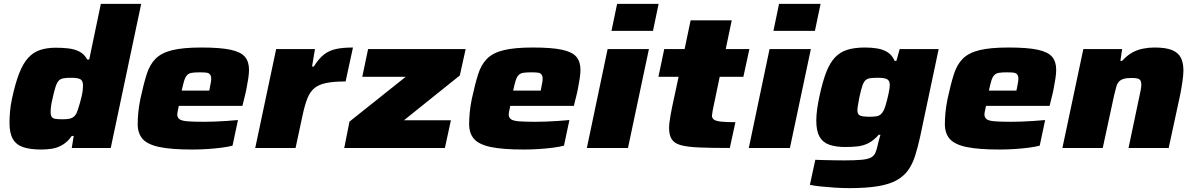

<svg xmlns="http://www.w3.org/2000/svg" viewBox="-20 -763 6159 990"><path d="M193 8Q136 8 100 -4Q64 -16 46.5 -46Q29 -76 29 -129Q29 -154 31.5 -186Q34 -218 42 -255Q59 -334 79 -385Q99 -436 125.5 -465Q152 -494 187.5 -505.5Q223 -517 268 -517Q301 -517 332 -513.5Q363 -510 388.5 -497.5Q414 -485 430 -456H440L500 -743H708L551 0H350L360 -62H350Q329 -32 303 -16.5Q277 -1 249.5 3.5Q222 8 193 8ZM303 -148Q326 -148 339 -151Q352 -154 360.5 -161Q369 -168 375 -180Q379 -190 383.5 -203.5Q388 -217 392.5 -233.5Q397 -250 401 -266.5Q405 -283 406.5 -297.5Q408 -312 408 -321Q408 -346 395 -354Q382 -362 346 -362Q321 -362 306 -359Q291 -356 282 -346Q273 -336 266 -314Q259 -292 251 -255Q245 -231 243 -214Q241 -197 241 -184Q241 -168 247 -160Q253 -152 266.5 -150Q280 -148 303 -148Z M972 8Q863 8 801.5 -5Q740 -18 715 -47Q690 -76 690 -123Q690 -150 693 -182.5Q696 -215 704 -254Q720 -328 736 -379Q752 -430 782.5 -460.5Q813 -491 869 -504.5Q925 -518 1018 -518Q1116 -518 1169 -506.5Q1222 -495 1243 -470Q1264 -445 1264 -403Q1264 -384 1260 -357.5Q1256 -331 1250.5 -303.5Q1245 -276 1239 -254L1230 -217H902Q899 -202 896.5 -190.5Q894 -179 894 -171Q895 -156 906 -148Q917 -140 947 -137.5Q977 -135 1032 -135Q1054 -135 1082.5 -136Q1111 -137 1143.5 -139Q1176 -141 1207 -144L1179 -12Q1157 -6 1122.5 -1.5Q1088 3 1049 5.5Q1010 8 972 8ZM917 -296H1059L1062 -311Q1065 -327 1067 -337.5Q1069 -348 1069 -357Q1069 -372 1062.5 -379.5Q1056 -387 1043.5 -388.5Q1031 -390 1009 -390Q984 -390 969 -387.5Q954 -385 945 -376Q936 -367 930 -348Q924 -329 917 -296Z M1296 0 1404 -510H1604L1589 -420H1598Q1624 -461 1650 -481.5Q1676 -502 1711.5 -510Q1747 -518 1800 -518L1762 -343Q1701 -343 1662 -335Q1623 -327 1600.5 -308Q1578 -289 1564.5 -254.5Q1551 -220 1540 -168L1504 0Z M1755 0 1782 -136 2072 -367H1848L1878 -510H2381L2351 -374L2063 -143H2305L2274 0Z M2681 8Q2572 8 2510.5 -5Q2449 -18 2424 -47Q2399 -76 2399 -123Q2399 -150 2402 -182.5Q2405 -215 2413 -254Q2429 -328 2445 -379Q2461 -430 2491.5 -460.5Q2522 -491 2578 -504.5Q2634 -518 2727 -518Q2825 -518 2878 -506.5Q2931 -495 2952 -470Q2973 -445 2973 -403Q2973 -384 2969 -357.5Q2965 -331 2959.5 -303.5Q2954 -276 2948 -254L2939 -217H2611Q2608 -202 2605.5 -190.5Q2603 -179 2603 -171Q2604 -156 2615 -148Q2626 -140 2656 -137.5Q2686 -135 2741 -135Q2763 -135 2791.5 -136Q2820 -137 2852.5 -139Q2885 -141 2916 -144L2888 -12Q2866 -6 2831.5 -1.5Q2797 3 2758 5.5Q2719 8 2681 8ZM2626 -296H2768L2771 -311Q2774 -327 2776 -337.5Q2778 -348 2778 -357Q2778 -372 2771.5 -379.5Q2765 -387 2752.5 -388.5Q2740 -390 2718 -390Q2693 -390 2678 -387.5Q2663 -385 2654 -376Q2645 -367 2639 -348Q2633 -329 2626 -296Z M3133 -604 3162 -743H3376L3347 -604ZM3006 0 3113 -510H3326L3218 0Z M3743 0Q3649 0 3588 -2.5Q3527 -5 3492.5 -14Q3458 -23 3444 -44.5Q3430 -66 3430 -102Q3430 -116 3432 -133.5Q3434 -151 3438 -171.5Q3442 -192 3446 -213L3479 -367H3375L3405 -510H3510L3541 -658H3753L3722 -510H3844L3813 -367H3691L3658 -209Q3656 -200 3654.5 -191.5Q3653 -183 3652.5 -177Q3652 -171 3651 -167Q3651 -154 3661 -146.5Q3671 -139 3697 -136Q3723 -133 3772 -133Z M3968 -604 3997 -743H4211L4182 -604ZM3841 0 3948 -510H4161L4053 0Z M4360 207Q4324 207 4285 204.5Q4246 202 4212.5 198.5Q4179 195 4156 190L4184 61Q4207 62 4232 62.5Q4257 63 4282.5 63.5Q4308 64 4332 64Q4389 64 4421.5 61Q4454 58 4470.5 49.5Q4487 41 4494.5 23Q4502 5 4508 -25Q4510 -34 4513 -45Q4516 -56 4520 -68H4511Q4485 -39 4459 -25.5Q4433 -12 4404 -8.5Q4375 -5 4338 -5Q4289 -5 4255.5 -17Q4222 -29 4205.5 -58.5Q4189 -88 4189 -141Q4189 -167 4193 -197.5Q4197 -228 4205 -265Q4221 -341 4240 -390Q4259 -439 4285.5 -467Q4312 -495 4349.5 -506.5Q4387 -518 4441 -518Q4474 -518 4504 -513Q4534 -508 4557 -493.5Q4580 -479 4593 -449H4602L4619 -510H4820L4724 -56Q4712 -2 4698.5 40.5Q4685 83 4663 114Q4641 145 4604 166Q4567 187 4507.5 197Q4448 207 4360 207ZM4465 -161Q4486 -161 4499.5 -163.5Q4513 -166 4521.5 -173.5Q4530 -181 4536 -193Q4541 -203 4545.5 -217Q4550 -231 4554 -247.5Q4558 -264 4561.5 -279.5Q4565 -295 4566.5 -307Q4568 -319 4568 -324Q4568 -347 4554 -354.5Q4540 -362 4507 -362Q4481 -362 4465.5 -359.5Q4450 -357 4441 -347.5Q4432 -338 4425.5 -317.5Q4419 -297 4411 -261Q4407 -239 4404 -221.5Q4401 -204 4401 -196Q4401 -180 4407 -173Q4413 -166 4427.5 -163.5Q4442 -161 4465 -161Z M5134 8Q5025 8 4963.5 -5Q4902 -18 4877 -47Q4852 -76 4852 -123Q4852 -150 4855 -182.5Q4858 -215 4866 -254Q4882 -328 4898 -379Q4914 -430 4944.5 -460.5Q4975 -491 5031 -504.5Q5087 -518 5180 -518Q5278 -518 5331 -506.5Q5384 -495 5405 -470Q5426 -445 5426 -403Q5426 -384 5422 -357.5Q5418 -331 5412.5 -303.5Q5407 -276 5401 -254L5392 -217H5064Q5061 -202 5058.5 -190.5Q5056 -179 5056 -171Q5057 -156 5068 -148Q5079 -140 5109 -137.5Q5139 -135 5194 -135Q5216 -135 5244.5 -136Q5273 -137 5305.5 -139Q5338 -141 5369 -144L5341 -12Q5319 -6 5284.5 -1.5Q5250 3 5211 5.5Q5172 8 5134 8ZM5079 -296H5221L5224 -311Q5227 -327 5229 -337.5Q5231 -348 5231 -357Q5231 -372 5224.5 -379.5Q5218 -387 5205.5 -388.5Q5193 -390 5171 -390Q5146 -390 5131 -387.5Q5116 -385 5107 -376Q5098 -367 5092 -348Q5086 -329 5079 -296Z M5458 0 5566 -510H5766L5757 -449H5766Q5790 -476 5816.5 -491Q5843 -506 5872.5 -512Q5902 -518 5932 -518Q5992 -518 6024 -504.5Q6056 -491 6069 -465Q6082 -439 6082 -399Q6082 -378 6077 -343Q6072 -308 6065 -273L6006 0H5799L5853 -257Q5857 -273 5861 -294.5Q5865 -316 5865 -326Q5865 -341 5860 -348.5Q5855 -356 5844 -358.5Q5833 -361 5815 -361Q5790 -361 5774.5 -356.5Q5759 -352 5750 -342.5Q5741 -333 5736 -316Q5731 -299 5725 -273L5666 0Z"/></svg>

Font: Saira Expanded ExtraBold
Style: Italic
Weight: 800
Width: 7
Italic angle: -12°
Designer: Hector Gatti with collaboration of the Omnibus-Type team
Foundry: Omnibus-Type
Version: Version 1.101